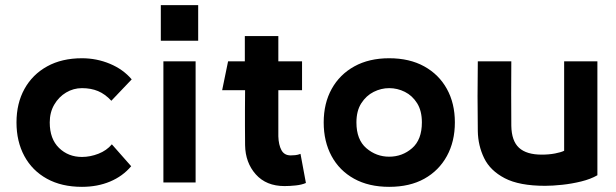

<svg xmlns="http://www.w3.org/2000/svg" viewBox="-20 -708 2392 745"><path d="M414 -148 489 -63Q456 -24 407 -3.5Q358 17 298 17Q219 17 162 -14.5Q105 -46 74.5 -102.5Q44 -159 44 -233Q44 -307 75 -363Q106 -419 163 -450.5Q220 -482 298 -482Q355 -482 406.5 -460.5Q458 -439 491 -400L412 -317Q388 -343 360.5 -354.5Q333 -366 298 -366Q265 -366 236.5 -349Q208 -332 190.5 -302Q173 -272 173 -233Q173 -169 209 -134Q245 -99 298 -99Q330 -99 362 -111.5Q394 -124 414 -148Z M604 -688H749V-550H604ZM739 -470V0H614V-470Z M1084 14Q1013 14 972.5 -31.5Q932 -77 931 -145Q931 -188 930.5 -219.5Q930 -251 930.5 -283Q931 -315 931 -358H842L865 -470H930V-568H1060V-470H1152V-358H1060Q1060 -298 1060 -258.5Q1060 -219 1060 -179Q1061 -146 1072 -125.5Q1083 -105 1108 -105Q1116 -105 1126 -106Q1136 -107 1146 -111L1167 2Q1151 9 1128 11.5Q1105 14 1084 14Z M1490 17Q1411 17 1354 -14.5Q1297 -46 1266.5 -102.5Q1236 -159 1236 -233Q1236 -307 1267 -363Q1298 -419 1355 -450.5Q1412 -482 1490 -482Q1569 -482 1626 -450.5Q1683 -419 1714 -363Q1745 -307 1745 -233Q1745 -159 1714 -102.5Q1683 -46 1626.5 -14.5Q1570 17 1490 17ZM1490 -366Q1459 -366 1430 -351.5Q1401 -337 1382 -307.5Q1363 -278 1363 -233Q1363 -166 1401.5 -133Q1440 -100 1490 -100Q1541 -100 1579 -133Q1617 -166 1617 -233Q1617 -278 1598.5 -307.5Q1580 -337 1551 -351.5Q1522 -366 1490 -366Z M2169 -470H2298V-28Q2272 -13 2235.5 -4Q2199 5 2161.5 9Q2124 13 2095 13Q1995 13 1938.5 -16.5Q1882 -46 1858.5 -94.5Q1835 -143 1834 -199Q1833 -270 1833 -334.5Q1833 -399 1834 -470H1964Q1963 -345 1964 -220Q1965 -161 1994 -134.5Q2023 -108 2082 -108Q2110 -108 2133.5 -112.5Q2157 -117 2169 -123Z"/></svg>

Font: Kreadon
Style: Bold
Weight: 700
Designer: Reiya WATANABE
Foundry: StudioGnu
Version: Version 1.003; ttfautohint (v1.8.4.7-5d5b);gftools[0.9.32]